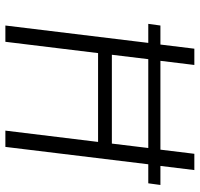

<svg xmlns="http://www.w3.org/2000/svg" viewBox="-34 -690 725 696"><g transform="rotate(90 328.0 -342.5)"><path d="M454 0 495 -336H173L132 0H73L136 -518H67L73 -562H142L157 -685H216L201 -562H523L538 -685H597L582 -562H651L645 -518H576L513 0ZM501 -386 517 -518H195L179 -386Z"/></g></svg>

Font: Glekhifnjqigglhiwekvrgaqftz
Style: Regular
Weight: 300
Italic angle: -8°
Designer: Carrois Corporate & Edenspiekermann
Foundry: Carrois Corporate GbR & Edenspiekermann AG
Version: Version 2.001